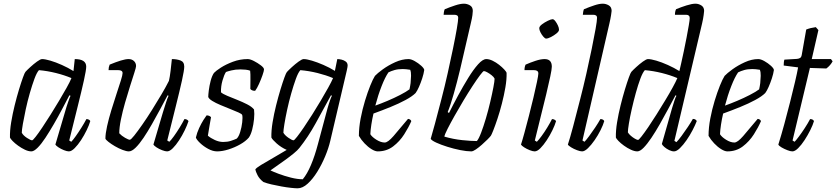

<svg xmlns="http://www.w3.org/2000/svg" viewBox="-20 -820 4530 1040"><path d="M150 0Q134 0 115 -9Q96 -18 78 -31Q60 -44 48 -56.5Q36 -69 34 -75Q33 -112 40.5 -157.5Q48 -203 59.5 -249.5Q71 -296 83 -335.5Q95 -375 104.5 -401Q114 -427 118 -431Q126 -440 144 -456.5Q162 -473 180.5 -486.5Q199 -500 208 -500Q224 -500 253 -491.5Q282 -483 315.5 -468Q349 -453 378 -435L385 -500Q447 -500 447 -459Q447 -441 434.5 -384.5Q422 -328 401 -244Q380 -160 355 -59L366 -52Q375 -61 390 -82Q405 -103 421 -128.5Q437 -154 448 -175Q456 -175 462 -171.5Q468 -168 469 -164Q463 -143 449.5 -115Q436 -87 419 -61Q402 -35 384.5 -17.5Q367 0 353 0Q343 0 326.5 -6.5Q310 -13 296.5 -22Q283 -31 280 -37L331 -210Q340 -242 349.5 -269Q359 -296 362 -301L356 -304Q338 -270 316.5 -229Q295 -188 271.5 -147.5Q248 -107 226 -73.5Q204 -40 184 -20Q164 0 150 0ZM154 -60Q158 -60 173 -79Q188 -98 209 -129.5Q230 -161 254 -199Q278 -237 300.5 -275Q323 -313 341 -345Q359 -377 367 -397Q329 -413 283 -424.5Q237 -436 191 -440Q179 -427 166.5 -393Q154 -359 141.5 -315.5Q129 -272 119.5 -228Q110 -184 104 -149.5Q98 -115 98 -101Q106 -86 126 -73Q146 -60 154 -60Z M678 0Q665 0 644 -8Q623 -16 602.5 -28Q582 -40 567.5 -51.5Q553 -63 551 -69Q551 -96 560 -136.5Q569 -177 583 -223Q597 -269 611 -311Q625 -353 634.5 -383.5Q644 -414 644 -424Q644 -440 621 -440H568Q568 -456 574 -470Q608 -484 634 -492Q660 -500 677 -500Q694 -500 705.5 -489.5Q717 -479 717 -462Q717 -455 707.5 -425.5Q698 -396 684.5 -353.5Q671 -311 657.5 -264Q644 -217 635 -173Q626 -129 626 -98Q639 -84 657.5 -73.5Q676 -63 683 -63Q689 -63 707 -85.5Q725 -108 750.5 -144.5Q776 -181 803 -224Q830 -267 854.5 -308.5Q879 -350 895 -382Q900 -403 904 -436.5Q908 -470 911 -500Q937 -500 957.5 -492.5Q978 -485 978 -459Q978 -440 965.5 -383.5Q953 -327 932 -243.5Q911 -160 886 -59L897 -52Q906 -60 921.5 -81.5Q937 -103 953 -129Q969 -155 979 -175Q994 -175 1001 -164Q994 -142 980.5 -114Q967 -86 950 -60Q933 -34 916 -17Q899 0 885 0Q875 0 858 -6.5Q841 -13 827.5 -22Q814 -31 811 -37L862 -210Q872 -242 879.5 -265.5Q887 -289 893 -301L888 -304Q870 -270 848 -229Q826 -188 803 -147.5Q780 -107 757.5 -73.5Q735 -40 714.5 -20Q694 0 678 0Z M1156 0Q1133 0 1108 -13.5Q1083 -27 1064 -45Q1045 -63 1041 -75Q1047 -101 1058.5 -126Q1070 -151 1082 -170Q1094 -189 1099 -195Q1115 -195 1123 -185Q1120 -168 1115 -139.5Q1110 -111 1106 -85Q1121 -72 1144 -61.5Q1167 -51 1189 -51Q1212 -51 1230.5 -57Q1249 -63 1262 -69Q1273 -79 1281 -105Q1289 -131 1292 -157.5Q1295 -184 1292 -197Q1290 -203 1271.5 -211Q1253 -219 1227 -229.5Q1201 -240 1174.5 -251Q1148 -262 1129.5 -273.5Q1111 -285 1108 -295Q1108 -306 1111 -330.5Q1114 -355 1121 -382Q1128 -409 1139 -425Q1149 -436 1176 -453.5Q1203 -471 1241.5 -485.5Q1280 -500 1322 -500Q1335 -500 1355.5 -489.5Q1376 -479 1393 -466Q1410 -453 1410 -444Q1410 -436 1402 -413Q1394 -390 1383 -365.5Q1372 -341 1362 -328Q1344 -328 1336 -338Q1336 -358 1336.5 -389Q1337 -420 1335 -437Q1325 -441 1311 -442.5Q1297 -444 1283 -444Q1255 -444 1233 -438.5Q1211 -433 1204 -430Q1194 -415 1185 -383.5Q1176 -352 1177 -320Q1187 -311 1211 -301Q1235 -291 1264 -279.5Q1293 -268 1318.5 -255Q1344 -242 1356 -227Q1359 -205 1356 -175Q1353 -145 1346 -118Q1339 -91 1328 -75Q1311 -55 1281 -38Q1251 -21 1217.5 -10.5Q1184 0 1156 0Z M1592 200Q1580 200 1556.5 197.5Q1533 195 1505 190Q1477 185 1451 179Q1425 173 1407 166Q1385 149 1375 129Q1365 109 1363 98Q1367 90 1394 73.5Q1421 57 1459 35.5Q1497 14 1533 -8Q1502 -22 1478.5 -43Q1455 -64 1450 -75Q1449 -112 1456.5 -157.5Q1464 -203 1475.5 -249Q1487 -295 1499 -334.5Q1511 -374 1520.5 -400Q1530 -426 1534 -430Q1543 -440 1561 -456.5Q1579 -473 1597.5 -486.5Q1616 -500 1625 -500Q1641 -500 1669.5 -491.5Q1698 -483 1731.5 -468.5Q1765 -454 1794 -436L1807 -500Q1817 -500 1830 -497Q1843 -494 1853 -486.5Q1863 -479 1863 -465Q1863 -463 1862 -456Q1861 -449 1858 -436L1769 -57Q1760 -18 1741.5 26.5Q1723 71 1698.5 110.5Q1674 150 1646.5 175Q1619 200 1592 200ZM1570 -60Q1574 -60 1589 -79Q1604 -98 1625.5 -129.5Q1647 -161 1671 -199Q1695 -237 1717.5 -275Q1740 -313 1758 -345.5Q1776 -378 1784 -397Q1746 -413 1700 -424.5Q1654 -436 1607 -440Q1595 -427 1582.5 -392.5Q1570 -358 1557.5 -314Q1545 -270 1535.5 -226Q1526 -182 1520.5 -148Q1515 -114 1515 -101Q1523 -87 1542.5 -73.5Q1562 -60 1570 -60ZM1620 151Q1644 122 1664.5 73.5Q1685 25 1702 -39L1754 -233Q1761 -258 1768 -277.5Q1775 -297 1778 -301L1773 -304Q1730 -225 1689.5 -151.5Q1649 -78 1602 -19Q1592 -6 1570.5 11.5Q1549 29 1524 47Q1499 65 1477.5 80Q1456 95 1445 103Q1459 110 1489.5 121.5Q1520 133 1555.5 142Q1591 151 1620 151Z M2026 0Q2012 0 1992.5 -12Q1973 -24 1954.5 -43.5Q1936 -63 1924 -84Q1924 -129 1933.5 -178.5Q1943 -228 1957 -274Q1971 -320 1985.5 -356Q2000 -392 2011 -409Q2024 -423 2053.5 -444.5Q2083 -466 2120.5 -483Q2158 -500 2193 -500Q2207 -500 2226.5 -489Q2246 -478 2261.5 -464Q2277 -450 2278 -441Q2275 -420 2267 -395.5Q2259 -371 2249.5 -349.5Q2240 -328 2231 -316Q2213 -298 2177 -278.5Q2141 -259 2095.5 -240.5Q2050 -222 2003 -205Q1996 -175 1991.5 -145.5Q1987 -116 1986 -93Q1995 -78 2019 -63Q2043 -48 2064 -48Q2081 -48 2111.5 -83Q2142 -118 2190 -176Q2203 -175 2208 -164Q2194 -131 2169.5 -92.5Q2145 -54 2109.5 -27Q2074 0 2026 0ZM2013 -248Q2044 -259 2079.5 -274Q2115 -289 2147 -305.5Q2179 -322 2198 -336Q2202 -354 2204 -370Q2206 -390 2206.5 -409.5Q2207 -429 2202 -442Q2191 -444 2180 -445Q2169 -446 2161 -446Q2136 -446 2117 -440.5Q2098 -435 2084 -428Q2066 -402 2047 -353.5Q2028 -305 2013 -248Z M2533 0Q2508 0 2473 -7Q2438 -14 2403 -25Q2368 -36 2343 -47.5Q2318 -59 2313 -68Q2320 -91 2336 -150Q2352 -209 2371 -283Q2389 -352 2405 -423.5Q2421 -495 2434 -558Q2447 -621 2454.5 -665Q2462 -709 2462 -724Q2462 -740 2441 -740H2383Q2383 -745 2384.5 -754.5Q2386 -764 2389 -770Q2416 -781 2444.5 -790.5Q2473 -800 2493 -800Q2510 -800 2525.5 -791Q2541 -782 2541 -761Q2541 -754 2539 -738Q2537 -722 2530 -693L2472 -443Q2456 -376 2438 -312.5Q2420 -249 2405 -213L2412 -208Q2434 -252 2461 -302Q2488 -352 2516 -397.5Q2544 -443 2569.5 -471.5Q2595 -500 2614 -500Q2630 -500 2648.5 -491Q2667 -482 2683.5 -469Q2700 -456 2711.5 -443.5Q2723 -431 2724 -425Q2725 -390 2717.5 -346.5Q2710 -303 2698.5 -258.5Q2687 -214 2674.5 -176.5Q2662 -139 2652 -114Q2642 -89 2639 -85Q2634 -78 2620.5 -64.5Q2607 -51 2590 -36Q2573 -21 2557.5 -10.5Q2542 0 2533 0ZM2563 -56Q2573 -67 2586 -101Q2599 -135 2612 -179Q2625 -223 2635.5 -268Q2646 -313 2652.5 -347Q2659 -381 2659 -394Q2655 -403 2643 -412.5Q2631 -422 2619 -428.5Q2607 -435 2601 -435Q2597 -435 2580 -412.5Q2563 -390 2539.5 -354Q2516 -318 2490.5 -275.5Q2465 -233 2442.5 -193Q2420 -153 2404.5 -122.5Q2389 -92 2387 -80Q2435 -66 2483.5 -61Q2532 -56 2563 -56Z M2876 0Q2866 0 2849.5 -6.5Q2833 -13 2819 -22Q2805 -31 2802 -37Q2809 -58 2820.5 -100Q2832 -142 2845 -192.5Q2858 -243 2869.5 -291.5Q2881 -340 2888.5 -376Q2896 -412 2896 -422Q2896 -440 2873 -440H2821Q2821 -458 2827 -470Q2852 -481 2880.5 -490.5Q2909 -500 2930 -500Q2969 -500 2969 -459Q2969 -445 2960.5 -405Q2952 -365 2938.5 -308.5Q2925 -252 2908.5 -187Q2892 -122 2877 -59L2888 -52Q2898 -62 2913.5 -83Q2929 -104 2944.5 -129.5Q2960 -155 2970 -175Q2978 -175 2984 -171.5Q2990 -168 2992 -164Q2986 -143 2972.5 -115Q2959 -87 2941.5 -60.5Q2924 -34 2907 -17Q2890 0 2876 0ZM2938 -611Q2932 -611 2923 -621.5Q2914 -632 2907.5 -645Q2901 -658 2901 -667Q2901 -677 2915.5 -688Q2930 -699 2947.5 -707.5Q2965 -716 2973 -716Q2980 -716 2988 -705.5Q2996 -695 3002 -682Q3008 -669 3008 -659Q3008 -650 2994.5 -639Q2981 -628 2964.5 -619.5Q2948 -611 2938 -611Z M3133 0Q3123 0 3105.5 -6.5Q3088 -13 3073.5 -22Q3059 -31 3056 -37Q3067 -70 3084.5 -135.5Q3102 -201 3123 -284Q3140 -350 3156 -420.5Q3172 -491 3185 -554.5Q3198 -618 3206 -663Q3214 -708 3214 -724Q3214 -740 3193 -740H3137Q3137 -746 3139 -756Q3141 -766 3143 -770Q3172 -782 3199 -791Q3226 -800 3245 -800Q3262 -800 3277.5 -791Q3293 -782 3293 -761Q3293 -758 3290 -738.5Q3287 -719 3281 -693L3135 -59L3146 -52Q3155 -61 3171 -82.5Q3187 -104 3204 -129.5Q3221 -155 3232 -175Q3248 -175 3253 -164Q3247 -143 3233 -115Q3219 -87 3201 -61Q3183 -35 3165 -17.5Q3147 0 3133 0Z M3432 0Q3417 0 3397.5 -9Q3378 -18 3360 -31Q3342 -44 3330 -56.5Q3318 -69 3316 -75Q3315 -112 3322.5 -157.5Q3330 -203 3341.5 -249.5Q3353 -296 3365 -335.5Q3377 -375 3386.5 -401Q3396 -427 3400 -431Q3408 -440 3426 -456.5Q3444 -473 3462.5 -486.5Q3481 -500 3490 -500Q3506 -500 3535 -491.5Q3564 -483 3597.5 -468Q3631 -453 3660 -435Q3663 -447 3669.5 -476Q3676 -505 3684 -542.5Q3692 -580 3699 -617Q3706 -654 3711 -683Q3716 -712 3716 -722Q3716 -740 3696 -740H3636Q3636 -758 3642 -770Q3668 -781 3698 -790.5Q3728 -800 3747 -800Q3764 -800 3779 -790.5Q3794 -781 3794 -761Q3794 -758 3791.5 -738.5Q3789 -719 3783 -693L3633 -57L3644 -50Q3655 -61 3672 -84Q3689 -107 3706 -132.5Q3723 -158 3733 -176Q3742 -176 3747.5 -172Q3753 -168 3754 -164Q3746 -143 3731.5 -115Q3717 -87 3699 -61Q3681 -35 3663 -17.5Q3645 0 3631 0Q3619 0 3604.5 -7Q3590 -14 3579 -23.5Q3568 -33 3565 -40L3620 -233Q3627 -256 3633.5 -276Q3640 -296 3644 -301L3639 -304Q3621 -270 3599 -229Q3577 -188 3554 -147.5Q3531 -107 3508.5 -73.5Q3486 -40 3466.5 -20Q3447 0 3432 0ZM3436 -62Q3440 -62 3455 -81Q3470 -100 3491.5 -131.5Q3513 -163 3536.5 -200.5Q3560 -238 3583 -276Q3606 -314 3623.5 -346Q3641 -378 3649 -397Q3611 -413 3565 -424.5Q3519 -436 3473 -440Q3461 -427 3448.5 -393.5Q3436 -360 3424 -316.5Q3412 -273 3402 -229Q3392 -185 3386.5 -151Q3381 -117 3381 -103Q3386 -94 3397 -84.5Q3408 -75 3419.5 -68.5Q3431 -62 3436 -62Z M3920 0Q3906 0 3886.5 -12Q3867 -24 3848.5 -43.5Q3830 -63 3818 -84Q3818 -129 3827.5 -178.5Q3837 -228 3851 -274Q3865 -320 3879.5 -356Q3894 -392 3905 -409Q3918 -423 3947.5 -444.5Q3977 -466 4014.5 -483Q4052 -500 4087 -500Q4101 -500 4120.5 -489Q4140 -478 4155.5 -464Q4171 -450 4172 -441Q4169 -420 4161 -395.5Q4153 -371 4143.5 -349.5Q4134 -328 4125 -316Q4107 -298 4071 -278.5Q4035 -259 3989.5 -240.5Q3944 -222 3897 -205Q3890 -175 3885.5 -145.5Q3881 -116 3880 -93Q3889 -78 3913 -63Q3937 -48 3958 -48Q3975 -48 4005.5 -83Q4036 -118 4084 -176Q4097 -175 4102 -164Q4088 -131 4063.5 -92.5Q4039 -54 4003.5 -27Q3968 0 3920 0ZM3907 -248Q3938 -259 3973.5 -274Q4009 -289 4041 -305.5Q4073 -322 4092 -336Q4096 -354 4098 -370Q4100 -390 4100.5 -409.5Q4101 -429 4096 -442Q4085 -444 4074 -445Q4063 -446 4055 -446Q4030 -446 4011 -440.5Q3992 -435 3978 -428Q3960 -402 3941 -353.5Q3922 -305 3907 -248Z M4272 0Q4262 0 4245 -6.5Q4228 -13 4213.5 -21.5Q4199 -30 4196 -37Q4212 -88 4228.5 -148.5Q4245 -209 4260 -268.5Q4275 -328 4286.5 -377Q4298 -426 4303 -455L4225 -465Q4225 -487 4229 -497L4297 -501Q4308 -502 4314.5 -506.5Q4321 -511 4323 -524L4347 -660Q4369 -669 4399 -673L4413 -657L4377 -500H4481L4490 -488Q4485 -478 4476 -467.5Q4467 -457 4456 -449L4367 -452L4273 -59L4284 -52Q4292 -60 4307 -80Q4322 -100 4339 -126Q4356 -152 4368 -175Q4384 -175 4389 -164Q4383 -143 4369 -115Q4355 -87 4338 -61Q4321 -35 4303.5 -17.5Q4286 0 4272 0Z"/></svg>

Font: Texturina Thin
Style: Italic
Weight: 100
Italic angle: -11°
Designer: Guillermo Torres Carreño
Foundry: Omnibus-Type
Version: Version 1.002; ttfautohint (v1.8.3)